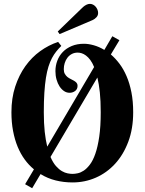

<svg xmlns="http://www.w3.org/2000/svg" viewBox="-20 -950 759 1008"><path d="M314.9 -586.9Q314.9 -571.8 320.3 -562.3Q325.7 -552.7 333.7 -546.1Q341.8 -539.6 351.1 -535.2Q360.4 -530.8 368.4 -526.1Q376.5 -521.5 381.8 -515.4Q387.2 -509.3 387.2 -500Q387.2 -481.9 374.5 -472.4Q361.8 -462.9 345.2 -462.9Q329.6 -462.9 316.2 -471.9Q302.7 -481 292.7 -496.3Q282.7 -511.7 276.9 -532.2Q271 -552.7 271 -576.2Q271 -605 280.8 -631.1Q290.5 -657.2 309.6 -677Q328.6 -696.8 356.7 -708.5Q384.8 -720.2 420.9 -720.2Q444.3 -720.2 472.2 -712.4Q500 -704.6 527.8 -688L569.8 -759.8L606.9 -738.8L562 -664.1Q585.9 -643.6 607.2 -615.5Q628.4 -587.4 644.5 -550Q660.6 -512.7 669.9 -465.6Q679.2 -418.5 679.2 -360.8Q679.2 -274.4 653.6 -206.1Q627.9 -137.7 584.2 -90.1Q540.5 -42.5 482.9 -17.3Q425.3 7.8 360.8 7.8Q314.9 7.8 272.5 -2.7Q230 -13.2 192.9 -36.1L148.9 38.1L111.8 17.1L158.2 -61Q131.3 -83 109.6 -112.8Q87.9 -142.6 72.5 -179.9Q57.1 -217.3 48.6 -262.5Q40 -307.6 40 -360.8Q40 -434.6 59.8 -495.1Q79.6 -555.7 113 -602.5Q146.5 -649.4 190.9 -681.4Q235.4 -713.4 285.2 -730L301.8 -709Q287.6 -694.8 275.4 -679.7Q263.2 -664.6 252.9 -645.3Q242.7 -626 234.6 -600.8Q226.6 -575.7 221.2 -541.7Q215.8 -507.8 212.9 -463.4Q210 -418.9 210 -360.8Q210 -302.2 214.8 -258.1Q219.7 -213.9 228 -180.2L474.1 -598.1Q464.8 -620.6 453.9 -635.3Q442.9 -649.9 431.4 -658.4Q419.9 -667 408.9 -670.4Q397.9 -673.8 388.2 -673.8Q370.6 -673.8 356.9 -666.5Q343.3 -659.2 334 -647Q324.7 -634.8 319.8 -619.1Q314.9 -603.5 314.9 -586.9ZM508.8 -360.8Q508.8 -419.9 504.2 -464.6Q499.5 -509.3 491.2 -543L245.1 -126Q258.3 -95.7 273.9 -78.1Q289.6 -60.5 305.2 -51.5Q320.8 -42.5 335.4 -39.8Q350.1 -37.1 360.8 -37.1Q372.6 -37.1 387.9 -40.3Q403.3 -43.5 419.7 -54.2Q436 -64.9 452.1 -86.2Q468.3 -107.4 480.7 -143.3Q493.2 -179.2 501 -232.4Q508.8 -285.6 508.8 -360.8ZM283.2 -784.7 416 -913.1Q424.3 -920.4 433.6 -925Q442.9 -929.7 452.1 -929.7Q460.9 -929.7 468.8 -925.5Q476.6 -921.4 482.4 -914.6Q488.3 -907.7 491.7 -899.2Q495.1 -890.6 495.1 -881.8Q495.1 -869.1 486.6 -859.6Q478 -850.1 466.3 -844.7L293 -771Z"/></svg>

Font: Berkshire Swash
Style: Regular
Weight: 700
Designer: Astigmatic (AOETI)
Foundry: Astigmatic (AOETI)
Version: Version 1.000